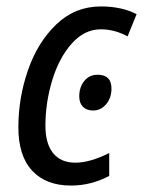

<svg xmlns="http://www.w3.org/2000/svg" viewBox="-20 -566 444 596"><path d="M37 -171Q37 -262 67 -348.5Q97 -435 155 -490.5Q213 -546 293 -546Q358 -546 404 -522L376 -453Q336 -475 293 -475Q242 -475 202.5 -430.5Q163 -386 142 -316.5Q121 -247 121 -176Q121 -120 145 -90.5Q169 -61 214 -61Q259 -61 319 -91V-20Q263 10 200 10Q123 10 80 -36Q37 -82 37 -171ZM226 -267Q226 -295 241.5 -314.5Q257 -334 283 -334Q326 -334 326 -291Q326 -262 309.5 -242.5Q293 -223 269 -223Q249 -223 237.5 -234.5Q226 -246 226 -267Z"/></svg>

Font: Noto Sans UI Narrow
Style: Italic
Weight: 400
Width: 4
Italic angle: -12°
Designer: Monotype Design Team
Foundry: Monotype Imaging Inc.
Version: Version 1.001